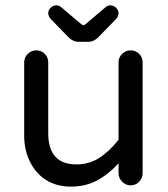

<svg xmlns="http://www.w3.org/2000/svg" viewBox="-20 -694 635 725"><path d="M236.3 -555.7 169.9 -624Q162.1 -633.8 162.1 -644.5Q162.1 -655.3 171.4 -664.6Q180.7 -673.8 192.4 -673.8Q203.1 -673.8 210.9 -667L287.1 -602.5Q293 -598.6 294.9 -598.6Q298.8 -598.6 302.7 -602.5L378.9 -667Q386.7 -673.8 397.5 -673.8Q409.2 -673.8 418.5 -664.6Q427.7 -655.3 427.7 -644.5Q427.7 -633.8 419.9 -624L353.5 -555.7Q335 -536.1 313.5 -536.1H276.4Q254.9 -536.1 236.3 -555.7ZM153.3 -14.6Q114.3 -40 92.8 -84Q71.3 -127.9 71.3 -181.6V-459Q71.3 -477.5 85 -490.7Q98.6 -503.9 117.2 -503.9Q135.7 -503.9 148.9 -490.7Q162.1 -477.5 162.1 -459V-191.4Q162.1 -73.2 268.6 -73.2Q315.4 -73.2 353 -96.7Q390.6 -120.1 427.7 -166V-459Q427.7 -477.5 441.4 -490.7Q455.1 -503.9 473.6 -503.9Q492.2 -503.9 505.4 -490.7Q518.6 -477.5 518.6 -459V-40Q518.6 -21.5 505.4 -7.8Q492.2 5.9 473.6 5.9Q455.1 5.9 441.4 -7.8Q427.7 -21.5 427.7 -40V-77.1Q387.7 -34.2 344.7 -11.7Q301.8 10.7 247.1 10.7Q194.3 10.7 153.3 -14.6Z"/></svg>

Font: jf-openhuninn-1.0
Style: Regular
Weight: 400
Designer: [Kosugi Maru]
      Designed by Motoya company      

      [Varela Round]
      Joe Prince(Latin component); Avraham Co
Foundry: justfont CO.,LTD.
Version: 1.0